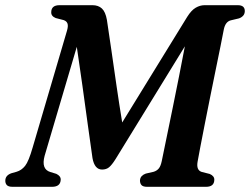

<svg xmlns="http://www.w3.org/2000/svg" viewBox="-34 -720 963 740"><path d="M200 -27.5Q199 0 166.5 0H14.5Q-2 0 -8 -7Q-14 -14 -13.5 -24.5Q-13 -44.5 10.5 -52.5L30 -58Q49 -63.5 62.8 -80.8Q76.5 -98 92 -152L224 -601Q229.5 -619.5 226.2 -629Q223 -638.5 211.5 -642.5L180.5 -650.5Q162.5 -658 163.5 -673.5Q164 -700 195.5 -700H322.5Q345 -700 358.8 -687.2Q372.5 -674.5 378 -643.5Q386 -592 395.5 -525.2Q405 -458.5 415.5 -386.5Q426 -314.5 437 -248L687.5 -655Q703.5 -680.5 720.2 -690.2Q737 -700 754.5 -700H882.5Q910 -700 909.5 -676.5Q909 -665.5 902.5 -658.8Q896 -652 886.5 -649L855 -641.5Q834.5 -636 828.5 -606Q824.5 -584 816.2 -543.5Q808 -503 797.5 -451.8Q787 -400.5 776 -346Q765 -291.5 755.2 -241.5Q745.5 -191.5 738 -153Q730.5 -114.5 727.5 -96.5Q722 -64.5 743 -57.5L774.5 -49.5Q792.5 -41.5 792 -27Q791.5 0 760 0H533Q517.5 0 511.5 -6.5Q505.5 -13 505.5 -24.5Q506 -35 512.5 -41.5Q519 -48 528 -51L558.5 -58Q571 -62 578.2 -71Q585.5 -80 589.5 -99.5Q597 -136.5 608 -189.5Q619 -242.5 631.5 -303.8Q644 -365 656.2 -426.5Q668.5 -488 678.5 -541.5L411.5 -107Q397 -84 386.2 -75.2Q375.5 -66.5 359.5 -66.5Q330.5 -66.5 322.5 -110.5Q314.5 -165 304.5 -238.5Q294.5 -312 283.5 -390.8Q272.5 -469.5 262 -539.5L138 -119.5Q124 -68 160 -57L183 -50Q200.5 -41.5 200 -27.5Z"/></svg>

Font: Fraunces 72pt S050 SemiBold
Style: Italic
Weight: 600
Italic angle: -16°
Version: Version 1.000; ttfautohint (v1.8.3)